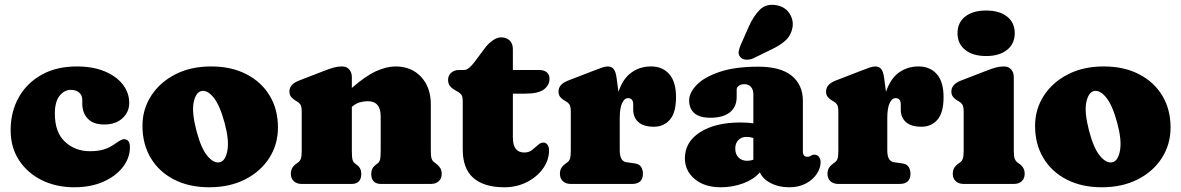

<svg xmlns="http://www.w3.org/2000/svg" viewBox="-20 -778 4996 812"><path d="M526.5 -342.5Q526.5 -304 497.8 -277.8Q469 -251.5 421 -251.5Q374.5 -251.5 351.2 -276.2Q328 -301 328 -339.5V-355.5Q328 -375.5 314.5 -386.8Q301 -398 279 -398Q252.5 -398 232.2 -373.2Q212 -348.5 212 -297.5Q212 -218 255 -178.2Q298 -138.5 360 -138.5Q394 -138.5 418.5 -145.8Q443 -153 467.5 -170.5Q494.5 -190 505 -189.5Q516.5 -189 523 -181Q529.5 -173 529.5 -155Q529.5 -110.5 499.8 -71.8Q470 -33 417 -9.5Q364 14 294 14Q217.5 14 156.5 -16.2Q95.5 -46.5 60.2 -100.8Q25 -155 25 -227.5Q25 -305 59.2 -366Q93.5 -427 156.2 -462Q219 -497 304.5 -497Q373 -497 422.8 -476.2Q472.5 -455.5 499.5 -420.5Q526.5 -385.5 526.5 -342.5Z M873 -497Q958.5 -497 1022 -464.2Q1085.5 -431.5 1120.5 -373.5Q1155.5 -315.5 1155.5 -239Q1155.5 -167.5 1119 -110.2Q1082.5 -53 1017 -19.5Q951.5 14 865 14Q780 14 716.5 -18.5Q653 -51 617.8 -109.5Q582.5 -168 582.5 -246Q582.5 -315.5 619 -372.5Q655.5 -429.5 720.8 -463.2Q786 -497 873 -497ZM910.5 -92Q934 -98.5 941.8 -142Q949.5 -185.5 930 -258Q909.5 -334.5 882.2 -367Q855 -399.5 830 -392.5Q807.5 -386 799 -344.8Q790.5 -303.5 810.5 -226Q830.5 -149.5 858 -117.5Q885.5 -85.5 910.5 -92Z M1468 -452V-406Q1525.5 -456.5 1570.2 -476.8Q1615 -497 1653 -497Q1720 -497 1761 -452.8Q1802 -408.5 1802 -337V-142Q1802 -116.5 1805.5 -106.8Q1809 -97 1816 -92L1823 -87Q1835 -78 1841.5 -68Q1848 -58 1848 -43Q1848 -23 1835.5 -11.5Q1823 0 1801 0H1592Q1550 0 1550 -43Q1550 -67 1569 -81L1577 -87Q1584.5 -92.5 1587.2 -103Q1590 -113.5 1590 -142V-286Q1590 -350 1535 -350Q1518.5 -350 1501.2 -345Q1484 -340 1468 -326V-142Q1468 -113.5 1470.8 -103Q1473.5 -92.5 1481 -87L1489 -81Q1508 -67 1508 -43Q1508 0 1466 0H1257Q1235.5 0 1222.8 -11.5Q1210 -23 1210 -43Q1210 -58 1216.5 -68.5Q1223 -79 1235 -87L1242 -92Q1249 -97.5 1252.5 -107Q1256 -116.5 1256 -142V-305Q1256 -327.5 1250.5 -335.8Q1245 -344 1236 -349L1229 -353Q1218 -360 1211 -368.5Q1204 -377 1204 -391Q1204 -421.5 1244 -437L1350 -478Q1375.5 -488 1392 -492.5Q1408.5 -497 1427 -497Q1446 -497 1457 -484.2Q1468 -471.5 1468 -452Z M1909.5 -394 1902.5 -398Q1890 -405 1882.5 -414.8Q1875 -424.5 1875 -440Q1875 -458.5 1888 -470.2Q1901 -482 1921 -482H1943Q1961.5 -482 1987 -516L2031 -575Q2045 -594 2063.8 -607Q2082.5 -620 2099 -620Q2121.5 -620 2135.2 -607Q2149 -594 2149 -570V-482H2260Q2280.5 -482 2292.2 -472.5Q2304 -463 2304 -445Q2304 -418 2280.5 -400Q2257 -382 2202 -382H2149V-197Q2149 -133 2197 -133Q2217 -133 2230.8 -144Q2244.5 -155 2256 -165.5Q2267.5 -176 2279.5 -175Q2289 -174.5 2295.5 -165.8Q2302 -157 2302 -142Q2302 -101 2276.5 -65.2Q2251 -29.5 2208 -7.8Q2165 14 2113 14Q2027.5 14 1982.2 -25.2Q1937 -64.5 1937 -146V-350Q1937 -372.5 1929.2 -380Q1921.5 -387.5 1909.5 -394Z M2588 -446 2595.5 -389.5Q2614 -445 2650 -471Q2686 -497 2733 -497Q2782 -497 2810.5 -464.5Q2839 -432 2839 -367Q2839 -302 2813.2 -272Q2787.5 -242 2745.5 -242Q2702 -242 2680 -261.5Q2658 -281 2658 -314.5V-336Q2658 -363 2636 -363Q2621 -363 2611 -342Q2601 -321 2601 -279V-142Q2601 -96 2629 -92L2664 -87Q2683 -84.5 2691 -72.5Q2699 -60.5 2699 -43Q2699 0 2652 0H2395Q2373.5 0 2360.8 -11.5Q2348 -23 2348 -43Q2348 -58 2354.5 -68.2Q2361 -78.5 2373 -87L2380 -92Q2387 -97 2390.5 -106.8Q2394 -116.5 2394 -142V-305Q2394 -327.5 2388.5 -335.8Q2383 -344 2374 -349L2367 -353Q2356 -359.5 2349 -368.2Q2342 -377 2342 -391Q2342 -421.5 2382 -437L2488 -478Q2510 -486.5 2524.8 -491.8Q2539.5 -497 2551 -497Q2566 -497 2575.2 -486Q2584.5 -475 2588 -446Z M2876.5 -108Q2876.5 -178 2941 -219Q3005.5 -260 3111.5 -260Q3142.5 -260 3166 -256.5V-380Q3166 -399 3155.8 -410.5Q3145.5 -422 3128 -422Q3115 -422 3105.2 -415.8Q3095.5 -409.5 3095.5 -399V-368Q3095.5 -326 3066.8 -303Q3038 -280 2984.5 -280Q2939 -280 2916.8 -299.2Q2894.5 -318.5 2894.5 -353Q2894.5 -386 2926.5 -419Q2958.5 -452 3023.5 -474Q3088.5 -496 3186.5 -496Q3282 -496 3328.8 -457.2Q3375.5 -418.5 3375.5 -351.5V-135Q3375.5 -127.5 3379.8 -121.2Q3384 -115 3394.5 -115Q3400.5 -115 3404 -116.5Q3407.5 -118 3410.5 -120Q3416.5 -124 3422.5 -124Q3436 -124 3443.2 -114.8Q3450.5 -105.5 3450.5 -92Q3450.5 -67 3434.2 -42.5Q3418 -18 3388.2 -2Q3358.5 14 3317.5 14Q3273.5 14 3240 -3.2Q3206.5 -20.5 3193.5 -49Q3167.5 -19 3122.8 -2.5Q3078 14 3028.5 14Q2959 14 2917.8 -21Q2876.5 -56 2876.5 -108ZM3089.5 -150Q3089.5 -126 3103.2 -112Q3117 -98 3140 -98Q3153.5 -98 3166 -102.5V-194.5Q3153 -199 3137 -199Q3115.5 -199 3102.5 -185.5Q3089.5 -172 3089.5 -150ZM3147 -666Q3167 -711 3193.8 -737.2Q3220.5 -763.5 3263.5 -756Q3300.5 -749.5 3318.8 -721.2Q3337 -693 3331.5 -661.5Q3326 -631 3306 -610.5Q3286 -590 3244 -569.5L3166 -531.5Q3152 -525 3136.5 -525.5Q3121 -526 3112 -535.5Q3102 -546.5 3104 -559.8Q3106 -573 3112.5 -588Z M3719.5 -446 3727 -389.5Q3745.5 -445 3781.5 -471Q3817.5 -497 3864.5 -497Q3913.5 -497 3942 -464.5Q3970.5 -432 3970.5 -367Q3970.5 -302 3944.8 -272Q3919 -242 3877 -242Q3833.5 -242 3811.5 -261.5Q3789.5 -281 3789.5 -314.5V-336Q3789.5 -363 3767.5 -363Q3752.5 -363 3742.5 -342Q3732.5 -321 3732.5 -279V-142Q3732.5 -96 3760.5 -92L3795.5 -87Q3814.5 -84.5 3822.5 -72.5Q3830.5 -60.5 3830.5 -43Q3830.5 0 3783.5 0H3526.5Q3505 0 3492.2 -11.5Q3479.5 -23 3479.5 -43Q3479.5 -58 3486 -68.2Q3492.5 -78.5 3504.5 -87L3511.5 -92Q3518.5 -97 3522 -106.8Q3525.5 -116.5 3525.5 -142V-305Q3525.5 -327.5 3520 -335.8Q3514.5 -344 3505.5 -349L3498.5 -353Q3487.5 -359.5 3480.5 -368.2Q3473.5 -377 3473.5 -391Q3473.5 -421.5 3513.5 -437L3619.5 -478Q3641.5 -486.5 3656.2 -491.8Q3671 -497 3682.5 -497Q3697.5 -497 3706.8 -486Q3716 -475 3719.5 -446Z M4150.5 -541Q4094.5 -541 4062 -567Q4029.5 -593 4029.5 -638Q4029.5 -682.5 4062 -708Q4094.5 -733.5 4150.5 -733.5Q4206.5 -733.5 4239 -708Q4271.5 -682.5 4271.5 -638Q4271.5 -593 4239 -567Q4206.5 -541 4150.5 -541ZM4267.5 -452V-142Q4267.5 -116.5 4271.2 -107Q4275 -97.5 4281.5 -92L4288.5 -87Q4300.5 -79 4307 -68.5Q4313.5 -58 4313.5 -43Q4313.5 -23 4301 -11.5Q4288.5 0 4266.5 0H4056.5Q4035 0 4022.2 -11.5Q4009.5 -23 4009.5 -43Q4009.5 -58 4016 -68.5Q4022.5 -79 4034.5 -87L4041.5 -92Q4048.5 -97.5 4052 -107Q4055.5 -116.5 4055.5 -142V-305Q4055.5 -327.5 4050 -335.8Q4044.5 -344 4035.5 -349L4028.5 -353Q4017.5 -360 4010.5 -368.5Q4003.5 -377 4003.5 -391Q4003.5 -421.5 4043.5 -437L4149.5 -478Q4175 -488 4191.5 -492.5Q4208 -497 4226.5 -497Q4245.5 -497 4256.5 -484.2Q4267.5 -471.5 4267.5 -452Z M4648 -497Q4733.5 -497 4797 -464.2Q4860.5 -431.5 4895.5 -373.5Q4930.5 -315.5 4930.5 -239Q4930.5 -167.5 4894 -110.2Q4857.5 -53 4792 -19.5Q4726.5 14 4640 14Q4555 14 4491.5 -18.5Q4428 -51 4392.8 -109.5Q4357.5 -168 4357.5 -246Q4357.5 -315.5 4394 -372.5Q4430.5 -429.5 4495.8 -463.2Q4561 -497 4648 -497ZM4685.5 -92Q4709 -98.5 4716.8 -142Q4724.5 -185.5 4705 -258Q4684.5 -334.5 4657.2 -367Q4630 -399.5 4605 -392.5Q4582.5 -386 4574 -344.8Q4565.5 -303.5 4585.5 -226Q4605.5 -149.5 4633 -117.5Q4660.5 -85.5 4685.5 -92Z"/></svg>

Font: Fraunces 9pt S100 Black
Style: Regular
Weight: 900
Version: Version 1.000; ttfautohint (v1.8.3)